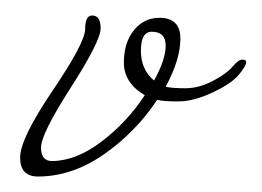

<svg xmlns="http://www.w3.org/2000/svg" viewBox="-20 -221 338 248"><path d="M179 -117Q194 -144 194 -162Q194 -180 176 -180Q162 -180 162 -155.5Q162 -131 179 -117ZM99 -201Q110 -201 110 -184.5Q110 -168 71.5 -108Q33 -48 33 -30.5Q33 -13 47 -13Q78 -13 111 -38Q144 -63 167 -98Q140 -114 140 -140Q140 -166 153 -182Q166 -198 186 -198Q213 -198 213 -171Q213 -144 194 -109Q202 -107 219.5 -107Q237 -107 255 -116.5Q273 -126 280.5 -135Q288 -144 293 -144Q298 -144 298 -141Q298 -136 288.5 -124.5Q279 -113 254.5 -101.5Q230 -90 210.5 -90Q191 -90 183 -92Q155 -50 114 -21.5Q73 7 29 7Q6 7 6 -17.5Q6 -42 48 -104Q90 -166 90 -183.5Q90 -201 99 -201Z"/></svg>

Font: Miss Fajardose
Style: Regular
Weight: 400
Version: Version 1.000